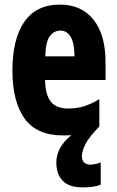

<svg xmlns="http://www.w3.org/2000/svg" viewBox="-20 -579 509 835"><path d="M336 101Q336 119 346.5 128Q357 137 372 137Q382 137 396.5 134Q411 131 418 127V224Q401 231 379.5 233.5Q358 236 340 236Q280 236 252.5 207Q225 178 225 128Q225 96 240.5 66.5Q256 37 290 9Q273 10 255 10Q139 10 86.5 -64Q34 -138 34 -272Q34 -410 86 -484.5Q138 -559 240 -559Q335 -559 387 -493Q439 -427 439 -309V-231H176Q177 -167 201 -137Q225 -107 276 -107Q312 -107 344 -116.5Q376 -126 412 -148V-29Q367 17 351.5 48Q336 79 336 101ZM243 -446Q214 -446 196 -420.5Q178 -395 177 -334H304Q304 -389 288 -417.5Q272 -446 243 -446Z"/></svg>

Font: Noto Sans Ethiopic ExtraCondensed ExtraBold
Style: Regular
Weight: 800
Width: 2
Designer: Monotype Design Team
Foundry: Monotype Imaging Inc.
Version: Version 2.102; ttfautohint (v1.8.4.7-5d5b)